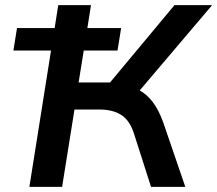

<svg xmlns="http://www.w3.org/2000/svg" viewBox="-20 -725 843 745"><path d="M94 0 178 -529H32L46 -616H192L206 -705H333L319 -616H450L436 -529H305L285 -405H407L657 -705H803L522 -374Q551 -358 573.5 -328Q596 -298 613 -251L699 0H566L501 -203Q485 -256 452 -278Q419 -300 366 -300H269L221 0Z"/></svg>

Font: Mulish
Style: Bold Italic
Weight: 700
Italic angle: -9°
Designer: Vernon Adams
Foundry: Vernon Adams
Version: Version 3.603; ttfautohint (v1.8.3)